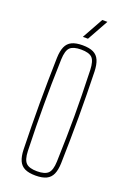

<svg xmlns="http://www.w3.org/2000/svg" viewBox="-144 -790 567 845"><g transform="rotate(20 139.0 -367.0)"><path d="M139 5Q107.5 5 88.5 -4.2Q69.5 -13.5 60.8 -33.2Q52 -53 51 -85Q49.5 -138.5 48.8 -192.2Q48 -246 48 -299.5Q48 -353 48.8 -406.8Q49.5 -460.5 51 -514Q52 -546.5 60.8 -566.5Q69.5 -586.5 88.5 -595.8Q107.5 -605 139 -605Q170.5 -605 189.5 -595.8Q208.5 -586.5 217.2 -566.5Q226 -546.5 227 -514Q228.5 -460.5 229.2 -406.8Q230 -353 230 -299.5Q230 -246 229.2 -192.2Q228.5 -138.5 227 -85Q226 -53 217.2 -33.2Q208.5 -13.5 189.5 -4.2Q170.5 5 139 5ZM139 -15Q175 -15 190.2 -29.5Q205.5 -44 207 -85Q209 -148.5 210 -200Q211 -251.5 211 -299.5Q211 -347.5 210 -399Q209 -450.5 207 -514Q205.5 -556 190.8 -570.5Q176 -585 139 -585Q102.5 -585 87.5 -570.5Q72.5 -556 71 -514Q69 -450.5 68.2 -399Q67.5 -347.5 67.5 -299.5Q67.5 -251.5 68.2 -200Q69 -148.5 71 -85Q72.5 -44 87.8 -29.5Q103 -15 139 -15ZM126.5 -640 181.5 -739H205.5L150.5 -640Z"/></g></svg>

Font: Big Shoulders Thin
Style: Regular
Weight: 100
Designer: Patric King
Foundry: XO Type Co
Version: Version 2.002